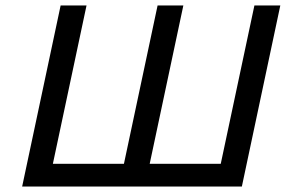

<svg xmlns="http://www.w3.org/2000/svg" viewBox="-20 -682 1083 702"><path d="M61 0 201.7 -662.1H296.4L173.3 -83H433.1L556.2 -662.1H650.4L527.3 -83H787.1L910.2 -662.1H1004.9L864.3 0Z"/></svg>

Font: PT Astra Sans
Style: Italic
Weight: 400
Italic angle: -16°
Designer: A.Korolkova, I. Chaeva
Foundry: ParaType Ltd
Version: Version 1.001; ttfautohint (v1.6)